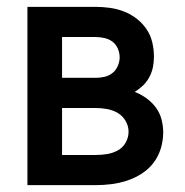

<svg xmlns="http://www.w3.org/2000/svg" viewBox="-20 -540 540 560"><path d="M60 0V-520H259Q280 -520 301 -517Q322 -514 341.5 -506.5Q361 -499 378 -486Q395 -473 407 -455.5Q419 -438 424 -417Q429 -396 429 -375Q429 -359 426 -344Q423 -329 415.5 -315Q408 -301 397 -290.5Q386 -280 373 -272Q391 -265 407 -253.5Q423 -242 434.5 -226.5Q446 -211 451 -192Q456 -173 456 -154Q456 -130 449 -107Q442 -84 428 -65.5Q414 -47 394 -34Q374 -21 351.5 -13.5Q329 -6 305.5 -3Q282 0 259 0ZM161 -313H259Q272 -313 285 -316Q298 -319 308 -327Q318 -335 323.5 -347.5Q329 -360 329 -373Q329 -386 323.5 -398.5Q318 -411 308 -418.5Q298 -426 285 -429Q272 -432 259 -432H161ZM161 -88H259Q275 -88 291.5 -90.5Q308 -93 323 -101Q338 -109 346.5 -124Q355 -139 355 -156Q355 -172 346.5 -187Q338 -202 323.5 -210.5Q309 -219 292 -222Q275 -225 259 -225H161Z"/></svg>

Font: Iosevka SS18 Semibold
Style: Regular
Weight: 600
Monospace: yes
Designer: Belleve Invis
Foundry: Belleve Invis
Version: Version 25.1.1; ttfautohint (v1.8.4)